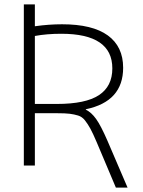

<svg xmlns="http://www.w3.org/2000/svg" viewBox="-20 -750 646 870"><path d="M138 -587V-279H238Q368 -279 428.5 -319Q489 -359 489 -440Q489 -597 258 -597Q192 -597 138 -587ZM138 -631Q201 -640 261 -640Q399 -640 468.5 -589.5Q538 -539 538 -443Q538 -290 369 -255V-253Q394 -241 415.5 -211Q437 -181 467 -112L558 100H505L418 -106Q401 -146 389.5 -167Q378 -188 365 -204.5Q352 -221 334 -226.5Q316 -232 296 -234.5Q276 -237 238 -237H138V0H88V-730H138Z"/></svg>

Font: Mplus 1p Light
Style: Regular
Weight: 300
Version: Version 1.061